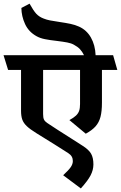

<svg xmlns="http://www.w3.org/2000/svg" viewBox="-45 -886 672 1066"><path d="M606.4 -497.6H521V-316.4Q521 -267.6 512.9 -237.1Q504.9 -206.5 485.8 -184.8Q466.8 -163.1 431.2 -143.6L340.3 -219.2Q364.3 -232.4 376.7 -244.1Q389.2 -255.9 394.3 -270.5Q399.4 -285.2 399.4 -308.1V-497.6H194.3V-252.9Q194.3 -232.4 199.2 -222.2Q204.1 -211.9 217.3 -203.1Q267.6 -169.4 348.1 -118.7L413.1 -77.1Q447.8 -55.2 460.7 -32.7Q473.6 -10.3 473.6 26.9Q473.6 57.6 457.8 87.9Q441.9 118.2 403.8 160.2L305.7 86.9Q335.9 59.1 347.7 42Q359.4 24.9 359.4 8.3Q359.4 -5.4 353.5 -16.1Q347.7 -26.9 333.5 -36.1Q267.6 -78.6 157.2 -146.5Q121.6 -168.5 103.5 -185.8Q85.4 -203.1 78.6 -222.4Q71.8 -241.7 71.8 -271V-497.6H0L-25.4 -579.6H421.4Q411.6 -599.6 398.9 -613Q386.2 -626.5 365.2 -637.7Q350.6 -646 328.9 -650.1Q307.1 -654.3 271.5 -658.7Q231.9 -663.1 204.8 -668.5Q177.7 -673.8 157.7 -685.1Q114.3 -709 94.2 -752.4Q74.2 -795.9 73.7 -841.8L119.1 -865.7Q140.6 -826.7 156.7 -809.3Q172.9 -792 198.2 -782.7Q213.9 -776.4 232.7 -772.7Q251.5 -769 284.2 -764.2Q321.3 -758.8 346.7 -753.4Q372.1 -748 393.6 -738.3Q436 -719.2 459.7 -677.7Q483.4 -636.2 485.8 -579.6H583Z"/></svg>

Font: Vesper Libre
Style: Bold
Weight: 700
Designer: Robert Keller & Kimya Gandhi
Foundry: Mota Italic
Version: Version 1.058